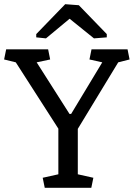

<svg xmlns="http://www.w3.org/2000/svg" viewBox="-45 -896 639 916"><path d="M233.4 -282.2 30.3 -598.6 -25.4 -612.3 -15.6 -660.6H184.6L194.3 -612.3L129.9 -598.6L286.6 -352.5H294.4L442.9 -598.6L381.8 -612.3L391.6 -660.6H563.5L573.2 -612.3L519 -598.6L326.2 -281.2V-64.5L400.4 -47.9L390.6 0H168.5L158.7 -47.9L233.4 -64.5ZM464.4 -717.8 403.3 -712.9 287.1 -806.6 174.3 -712.9 127.9 -717.8V-733.4L266.1 -876L331.1 -871.1L464.4 -733.4Z"/></svg>

Font: NoticiaText-Regular
Style: Regular
Weight: 400
Designer: JM Sole
Foundry: JM Sole
Version: Version 1.003